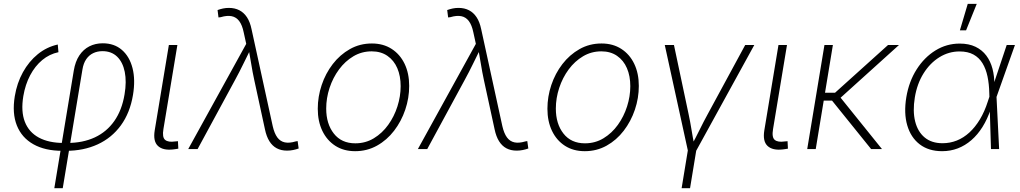

<svg xmlns="http://www.w3.org/2000/svg" viewBox="-20 -777 5317 1001"><path d="M263.2 204.1 364.7 -409.2Q372.6 -456.5 393.6 -488Q414.6 -519.5 445.8 -535.4Q477.1 -551.3 515.6 -551.3Q575.7 -551.3 615.5 -516.8Q655.3 -482.4 670.9 -421.9Q686.5 -361.3 673.3 -281.7Q657.7 -188.5 610.1 -123.3Q562.5 -58.1 489.3 -24.4Q416 9.3 324.2 9.3H305.2Q214.8 9.3 154.1 -24.9Q93.3 -59.1 67.9 -122.8Q42.5 -186.5 57.1 -275.4Q68.4 -344.2 99.6 -400.6Q130.9 -457 177.2 -494.6Q223.6 -532.2 281.2 -544.9L284.7 -504.9Q237.8 -495.1 200.2 -463.9Q162.6 -432.6 137.2 -384.5Q111.8 -336.4 101.6 -275.9Q88.4 -196.3 109.6 -141.8Q130.9 -87.4 182.6 -59.6Q234.4 -31.7 312.5 -31.7H331.1Q411.6 -31.7 473.9 -60.5Q536.1 -89.4 575.9 -146Q615.7 -202.6 629.4 -285.2Q640.6 -351.6 630.4 -402.3Q620.1 -453.1 590.6 -481.7Q561 -510.3 514.2 -510.3Q487.8 -510.3 466.1 -500Q444.3 -489.7 429.7 -468.5Q415 -447.3 409.7 -414.1L307.1 204.1Z M883.3 2Q829.6 8.3 803.5 -16.1Q777.3 -40.5 786.6 -97.2L860.4 -542.5H904.8L832 -104Q824.7 -61 841.1 -47.6Q857.4 -34.2 893.1 -39.6Q899.4 -40 901.4 -40.3Q903.3 -40.5 907.7 -41L909.7 -2Q904.8 -1 897.9 0Q891.1 1 883.3 2Z M961.4 0 1263.7 -548.3 1250.5 -608.4Q1242.7 -646.5 1227.1 -667.2Q1211.4 -688 1187.5 -692.6Q1163.6 -697.3 1130.9 -687.5L1119.1 -686L1114.3 -724.6Q1127.9 -729.5 1142.6 -732.7Q1157.2 -735.8 1173.3 -735.8Q1204.1 -735.8 1227.8 -723.6Q1251.5 -711.4 1267.6 -687Q1283.7 -662.6 1291.5 -624.5L1401.9 -119.1Q1410.6 -81.1 1426 -60.3Q1441.4 -39.6 1465.1 -34.7Q1488.8 -29.8 1521 -39.6L1531.7 -41.5L1537.1 -2.9Q1523.9 2 1508.5 5.1Q1493.2 8.3 1476.6 8.3Q1445.8 8.3 1422.9 -3.9Q1399.9 -16.1 1384.5 -40.8Q1369.1 -65.4 1361.3 -103L1305.7 -359.4Q1296.4 -401.9 1289.8 -443.6Q1283.2 -485.4 1275.4 -526.9H1289.6Q1269 -485.8 1248.5 -443.6Q1228 -401.4 1205.1 -359.4L1010.3 0Z M1831.5 11.2Q1772 11.2 1728.3 -16.8Q1684.6 -44.9 1660.6 -94.7Q1636.7 -144.5 1636.7 -210Q1636.7 -272.9 1657 -333.5Q1677.2 -394 1714.8 -442.9Q1752.4 -491.7 1804.2 -521Q1856 -550.3 1918.9 -550.3Q1978 -550.3 2021.7 -522.2Q2065.4 -494.1 2089.4 -444.3Q2113.3 -394.5 2113.3 -329.1Q2113.3 -265.6 2092.8 -205.1Q2072.3 -144.5 2034.7 -95.5Q1997.1 -46.4 1945.3 -17.6Q1893.6 11.2 1831.5 11.2ZM1832.5 -29.8Q1885.7 -29.8 1929.2 -56.2Q1972.7 -82.5 2003.9 -126Q2035.2 -169.4 2052 -222.2Q2068.8 -274.9 2068.8 -327.6Q2068.8 -380.9 2051.3 -421.6Q2033.7 -462.4 1999.8 -485.8Q1965.8 -509.3 1918 -509.3Q1865.7 -509.3 1822.5 -483.6Q1779.3 -458 1747.6 -415Q1715.8 -372.1 1698.2 -318.8Q1680.7 -265.6 1680.7 -210.9Q1680.7 -131.3 1720.5 -80.6Q1760.3 -29.8 1832.5 -29.8Z M2158.7 0 2460.9 -548.3 2447.8 -608.4Q2439.9 -646.5 2424.3 -667.2Q2408.7 -688 2384.8 -692.6Q2360.8 -697.3 2328.1 -687.5L2316.4 -686L2311.5 -724.6Q2325.2 -729.5 2339.8 -732.7Q2354.5 -735.8 2370.6 -735.8Q2401.4 -735.8 2425 -723.6Q2448.7 -711.4 2464.8 -687Q2481 -662.6 2488.8 -624.5L2599.1 -119.1Q2607.9 -81.1 2623.3 -60.3Q2638.7 -39.6 2662.4 -34.7Q2686 -29.8 2718.3 -39.6L2729 -41.5L2734.4 -2.9Q2721.2 2 2705.8 5.1Q2690.4 8.3 2673.8 8.3Q2643.1 8.3 2620.1 -3.9Q2597.2 -16.1 2581.8 -40.8Q2566.4 -65.4 2558.6 -103L2502.9 -359.4Q2493.7 -401.9 2487.1 -443.6Q2480.5 -485.4 2472.7 -526.9H2486.8Q2466.3 -485.8 2445.8 -443.6Q2425.3 -401.4 2402.3 -359.4L2207.5 0Z M3028.8 11.2Q2969.2 11.2 2925.5 -16.8Q2881.8 -44.9 2857.9 -94.7Q2834 -144.5 2834 -210Q2834 -272.9 2854.2 -333.5Q2874.5 -394 2912.1 -442.9Q2949.7 -491.7 3001.5 -521Q3053.2 -550.3 3116.2 -550.3Q3175.3 -550.3 3219 -522.2Q3262.7 -494.1 3286.6 -444.3Q3310.5 -394.5 3310.5 -329.1Q3310.5 -265.6 3290 -205.1Q3269.5 -144.5 3231.9 -95.5Q3194.3 -46.4 3142.6 -17.6Q3090.8 11.2 3028.8 11.2ZM3029.8 -29.8Q3083 -29.8 3126.5 -56.2Q3169.9 -82.5 3201.2 -126Q3232.4 -169.4 3249.3 -222.2Q3266.1 -274.9 3266.1 -327.6Q3266.1 -380.9 3248.5 -421.6Q3231 -462.4 3197 -485.8Q3163.1 -509.3 3115.2 -509.3Q3063 -509.3 3019.8 -483.6Q2976.6 -458 2944.8 -415Q2913.1 -372.1 2895.5 -318.8Q2877.9 -265.6 2877.9 -210.9Q2877.9 -131.3 2917.7 -80.6Q2957.5 -29.8 3029.8 -29.8Z M3566.9 11.2 3445.8 -542.5H3493.7L3569.8 -183.1Q3578.6 -142.1 3585.2 -100.8Q3591.8 -59.6 3600.1 -19.5H3585.9Q3607.4 -59.6 3627.7 -100.8Q3647.9 -142.1 3670.4 -183.1L3865.2 -542.5H3912.6L3608.4 11.2ZM3533.7 204.1 3567.9 -3.9H3611.8L3577.6 204.1Z M4061.5 2Q4007.8 8.3 3981.7 -16.1Q3955.6 -40.5 3964.8 -97.2L4038.6 -542.5H4083L4010.3 -104Q4002.9 -61 4019.3 -47.6Q4035.6 -34.2 4071.3 -39.6Q4077.6 -40 4079.6 -40.3Q4081.5 -40.5 4085.9 -41L4087.9 -2Q4083 -1 4076.2 0Q4069.3 1 4061.5 2Z M4322.3 -542.5 4232.9 0H4188.5L4278.3 -542.5ZM4667 -542.5 4345.7 -252.4H4253.9L4260.3 -293.5H4333.5L4609.9 -542.5ZM4521.5 0 4314 -257.3 4349.6 -283.7 4578.1 0Z M4891.6 11.2Q4821.8 11.2 4775.1 -24.4Q4728.5 -60.1 4710 -123.5Q4691.4 -187 4705.1 -270Q4718.8 -352.1 4758.8 -415Q4798.8 -478 4856.9 -513.9Q4915 -549.8 4983.4 -549.8Q5031.2 -549.8 5065.7 -533.2Q5100.1 -516.6 5122.1 -487.3Q5144 -458 5154.3 -418.9Q5164.6 -379.9 5164.1 -334.5H5178.7L5175.3 -272.9L5189 0H5146.5L5137.7 -291.5Q5136.7 -338.9 5128.4 -378.4Q5120.1 -418 5102.3 -447.3Q5084.5 -476.6 5055.2 -492.7Q5025.9 -508.8 4982.4 -508.8Q4926.3 -508.8 4877.4 -478.5Q4828.6 -448.2 4794.9 -394.3Q4761.2 -340.3 4749.5 -269Q4737.8 -197.8 4751.2 -144Q4764.6 -90.3 4800.8 -60.3Q4836.9 -30.3 4894 -30.3Q4933.1 -30.3 4968.5 -44.4Q5003.9 -58.6 5034.2 -86.4Q5064.5 -114.3 5088.9 -154.8Q5113.3 -195.3 5129.9 -247.6L5228.5 -542.5H5271.5L5174.8 -270L5158.2 -208.5H5145.5Q5127.9 -156.2 5102.5 -115.5Q5077.1 -74.7 5044.4 -46.4Q5011.7 -18.1 4973.4 -3.4Q4935.1 11.2 4891.6 11.2ZM4984.4 -618.7 5025.4 -756.8H5072.3L5016.6 -618.7Z"/></svg>

Font: Inter 16pt ExtraLight
Style: Italic
Weight: 250
Italic angle: -9.3988°
Version: Version 4.001;git-66647c0bb